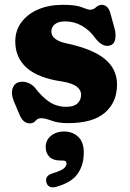

<svg xmlns="http://www.w3.org/2000/svg" viewBox="-20 -512 552 817"><path d="M257.5 -421Q227.5 -421 213 -408.5Q198.5 -396 198.5 -378.5Q198.5 -359.5 214.8 -347Q231 -334.5 258.5 -328.5Q373 -304.5 425.5 -261.5Q478 -218.5 478 -152Q478 -77.5 426.8 -32.8Q375.5 12 269.5 12Q227.5 12 199.8 1.5Q172 -9 156 -9Q140.5 -9 131.2 2Q122 13 107 13Q93 13 81.8 3.8Q70.5 -5.5 62 -26.5L38 -83.5Q26.5 -113.5 33 -134.2Q39.5 -155 57 -161.5Q75 -167.5 95.8 -160.8Q116.5 -154 131 -136Q156.5 -102 188.2 -79.8Q220 -57.5 262.5 -57.5Q294.5 -57.5 309.8 -72Q325 -86.5 325 -108.5Q325 -152 245.5 -165Q142 -180 93.5 -223.5Q45 -267 45 -335.5Q45 -382 70.8 -417Q96.5 -452 142.2 -471.8Q188 -491.5 248 -491.5Q303 -491.5 328.8 -481Q354.5 -470.5 362.5 -470.5Q377.5 -470.5 388.5 -481Q399.5 -491.5 413.5 -491.5Q425 -491.5 434.8 -483Q444.5 -474.5 450 -454.5L468 -389Q474 -365 470 -344.2Q466 -323.5 446.5 -318Q415.5 -310 384.5 -351Q361 -384 328 -402.5Q295 -421 257.5 -421ZM236.5 171Q206 171 190.2 155.2Q174.5 139.5 174.5 113.5Q174.5 84 197 65.8Q219.5 47.5 251.5 47.5Q289 47.5 312.8 70Q336.5 92.5 336.5 137Q336.5 190.5 310.2 227.8Q284 265 219 283Q201.5 288 190.8 282Q180 276 177 263Q171 235.5 202.5 226Q240 214.5 251.5 204.8Q263 195 263 184Q263 171 246 171Z"/></svg>

Font: Fraunces 9pt S100
Style: Bold
Weight: 700
Version: Version 1.000; ttfautohint (v1.8.3)